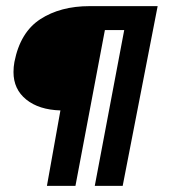

<svg xmlns="http://www.w3.org/2000/svg" viewBox="-20 -606 597 626"><path d="M27 -404Q24 -388 24 -371Q24 -315 65.5 -281.5Q107 -248 177 -246L133 0H226L322 -508H385L289 0H380L494 -586H272Q177 -586 111.5 -543.5Q46 -501 27 -404Z"/></svg>

Font: Cambay Devanagari
Style: Bold Italic
Weight: 700
Designer: Pooja Saxena
Foundry: Pooja Saxena
Version: Version 1.005;PS 001.005;hotconv 1.0.70;makeotf.lib2.5.58329